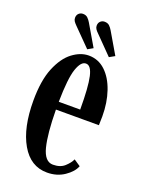

<svg xmlns="http://www.w3.org/2000/svg" viewBox="-135 -757 630 834"><g transform="rotate(20 180.0 -340.0)"><path d="M189 10.5Q112.5 10.5 69.8 -63.8Q27 -138 27 -263Q27 -356.5 51.2 -415.2Q75.5 -474 112.5 -501.8Q149.5 -529.5 187 -529.5Q231.5 -529.5 264 -499Q296.5 -468.5 314.2 -416.5Q332 -364.5 332 -301Q332 -279 331 -260H132.5Q133.5 -148.5 148.5 -89.5Q163.5 -30.5 201.5 -30.5Q235.5 -30.5 255.2 -48.5Q275 -66.5 283 -84.5L313.5 -64Q303 -36 268.8 -12.8Q234.5 10.5 189 10.5ZM187 -492.5Q164.5 -493 149.2 -449.2Q134 -405.5 132.5 -296H231.5Q231.5 -401 221 -447Q210.5 -493 187 -492.5ZM270.5 -552.5 191.5 -633Q183 -641 178.5 -648Q174 -655 174 -663Q174 -676 182 -683.5Q190 -691 201 -691Q215.5 -691 223.8 -683Q232 -675 238 -664.5L295.5 -566.5ZM170.5 -552.5 91 -633Q82.5 -641.5 78.2 -648.2Q74 -655 74 -663Q74 -676 82 -683.5Q90 -691 101 -691Q115 -691 123.2 -683Q131.5 -675 137.5 -664.5L195 -566.5Z"/></g></svg>

Font: Imbue 10pt SemiBold
Style: Regular
Weight: 600
Designer: Tyler Finck
Foundry: Etcetera Type Company
Version: Version 1.102; ttfautohint (v1.8.3)